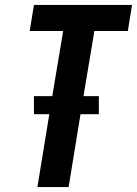

<svg xmlns="http://www.w3.org/2000/svg" viewBox="-20 -755 553 775"><path d="M131 0 179 -294H117V-367H191L235 -630H100L117 -735H513L496 -630H361L317 -367H379V-294H305L257 0Z"/></svg>

Font: Iosevka SS18 Extrabold
Style: Italic
Weight: 800
Italic angle: -9°
Monospace: yes
Designer: Belleve Invis
Foundry: Belleve Invis
Version: Version 25.1.1; ttfautohint (v1.8.4)